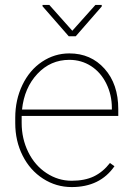

<svg xmlns="http://www.w3.org/2000/svg" viewBox="-20 -757 544 787"><path d="M273.9 9.8Q210 9.8 156.5 -24.7Q103 -59.1 72.8 -119.1Q42.5 -179.2 42.5 -252.4V-274.4Q42.5 -347.7 71.8 -408.7Q101.1 -469.7 152.3 -503.9Q203.6 -538.1 264.2 -538.1Q352.5 -538.1 408.7 -475.1Q464.8 -412.1 464.8 -309.6V-281.7H68.8V-252.9Q68.8 -188.5 95.9 -133.5Q123 -78.6 170.7 -47.4Q218.3 -16.1 273.9 -16.1Q327.1 -16.1 364.5 -33.9Q401.9 -51.8 430.7 -88.9L449.2 -75.7Q390.1 9.8 273.9 9.8ZM264.2 -511.7Q187 -511.7 133.3 -454.3Q79.6 -397 70.3 -308.1H438.5V-314.5Q438.5 -368.2 415.8 -414.3Q393.1 -460.4 353.3 -486.1Q313.5 -511.7 264.2 -511.7ZM276.4 -630.9 371.1 -736.8H397V-730.5L290.5 -608.4H261.7L154.3 -731.4V-736.8H182.1Z"/></svg>

Font: Roboto Thin
Style: Regular
Weight: 250
Designer: Google
Version: Version 2.134; 2016